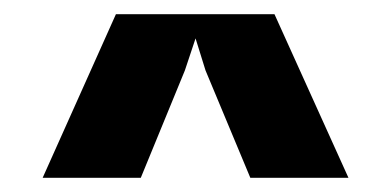

<svg xmlns="http://www.w3.org/2000/svg" viewBox="-20 -753 550 270"><path d="M470 -503 366 -733H143L40 -503H178L240 -654L255 -699L269 -654L332 -503Z"/></svg>

Font: Kreadon Extra Bold
Style: Regular
Weight: 800
Designer: kohakuno
Foundry: StudioGnu
Version: Version 1.000;Glyphs 3.1.2 (3151)